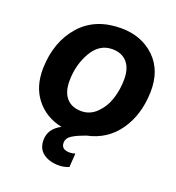

<svg xmlns="http://www.w3.org/2000/svg" viewBox="-156 -794 1045 1142"><g transform="rotate(20 366.0 -223.0)"><path d="M416 -670Q546 -670 629.5 -589.5Q713 -509 709 -370Q705 -227 634.5 -126Q564 -25 439 1Q410 12 394.5 18.5Q379 25 360.5 36Q342 47 334 59.5Q326 72 326 88Q326 130 380 130Q394 130 414 124L408 211Q378 224 343 224Q285 224 246.5 196Q208 168 208 113Q208 41 282 3Q179 -18 118 -95Q57 -172 60 -290Q65 -457 158.5 -563.5Q252 -670 416 -670ZM360 -125Q416 -125 457.5 -167Q499 -209 517.5 -268Q536 -327 536 -391Q536 -460 502.5 -497.5Q469 -535 409 -535Q327 -535 280 -453Q233 -371 233 -269Q233 -200 266 -162.5Q299 -125 360 -125Z"/></g></svg>

Font: Elaine Sans
Style: Bold Italic
Weight: 700
Italic angle: -13°
Designer: Wei Huang
Foundry: Wei Huang
Version: Version 2.001;December 24, 2019;FontCreator 12.0.0.2547 64-b